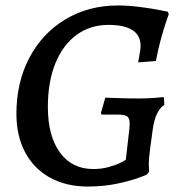

<svg xmlns="http://www.w3.org/2000/svg" viewBox="-20 -670 676 702"><path d="M579 -315 581 -287Q549 -266 539 -201Q534 -168 529 -127.5Q524 -87 524 -74L525 -42L517 -32Q517 -31 485.5 -19.5Q454 -8 406 2Q358 12 301 12Q222 12 163 -20.5Q104 -53 72 -113Q40 -173 40 -254Q40 -369 87.5 -459Q135 -549 219.5 -599.5Q304 -650 411 -650Q447 -650 487.5 -645Q528 -640 557 -634.5Q586 -629 594 -627L597 -618Q595 -612 587 -589Q579 -566 568.5 -528Q558 -490 550 -447L485 -442Q486 -449 490 -469.5Q494 -490 494 -502Q494 -579 376 -579Q310 -579 260 -542.5Q210 -506 182.5 -438.5Q155 -371 155 -279Q155 -173 199 -112.5Q243 -52 321 -52Q352 -52 378.5 -59.5Q405 -67 420.5 -75Q436 -83 440 -86L453 -199Q454 -207 454 -219Q454 -238 445 -244.5Q436 -251 411 -251H351L349 -257L365 -313Q366 -313 404.5 -311.5Q443 -310 491 -310Q517 -310 544 -312Q571 -314 579 -315Z"/></svg>

Font: Alegreya SC Medium
Style: Italic
Weight: 500
Italic angle: -7°
Designer: Juan Pablo del Peral
Foundry: Huerta Tipografica
Version: Version 2.007; ttfautohint (v1.6)